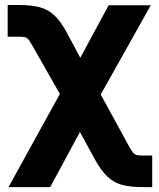

<svg xmlns="http://www.w3.org/2000/svg" viewBox="-20 -557 647 781"><path d="M14.6 204.1 272.9 -264.2H339.8L500.5 30.3Q512.7 52.2 519.8 61.8Q526.9 71.3 535.4 73.5Q543.9 75.7 560.5 75.7H599.1V204.1H560.5Q511.2 204.1 477.5 195.3Q443.8 186.5 418 162.4Q392.1 138.2 366.2 91.8L305.2 -20L184.1 204.1ZM270.5 -92.3 117.7 -360.8Q105 -383.8 97.9 -393.6Q90.8 -403.3 82.5 -405.5Q74.2 -407.7 57.6 -407.7H11.2V-536.6H57.6Q107.4 -536.6 141.6 -527.6Q175.8 -518.6 201.7 -494.1Q227.5 -469.7 252.4 -423.3L306.6 -321.8L421.9 -535.6H593.3L344.7 -92.3Z"/></svg>

Font: Inter 20pt ExtraBold
Style: Regular
Weight: 800
Version: Version 4.001;git-66647c0bb